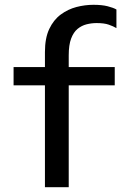

<svg xmlns="http://www.w3.org/2000/svg" viewBox="-20 -779 540 799"><path d="M167 0V-562.5Q167 -620.5 185 -658.5Q203 -696.5 232.8 -718.5Q262.5 -740.5 298 -749.8Q333.5 -759 369 -759Q404 -759 427.8 -753Q451.5 -747 464.5 -739.5V-662Q452 -669.5 433 -676.2Q414 -683 382 -683Q361 -683 340.2 -677.8Q319.5 -672.5 302.8 -658.8Q286 -645 276 -618.5Q266 -592 266 -548.5V0ZM36.5 -424V-500H457.5V-424Z"/></svg>

Font: Trispace Thin
Style: Regular
Weight: 400
Version: Version 1.210